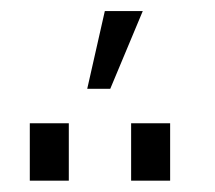

<svg xmlns="http://www.w3.org/2000/svg" viewBox="-20 -912 387 346"><path d="M137.2 -752 168.9 -892.1H237.3L178.7 -752ZM33.7 -586.4V-689.9H104V-586.4ZM216.3 -586.4V-689.9H286.6V-586.4Z"/></svg>

Font: HK Grotesk Medium Legacy
Style: Regular
Weight: 500
Designer: Alfredo Marco Pradil
Foundry: Hanken Design Co.
Version: Version 2.022;PS 002.022;hotconv 1.0.88;makeotf.lib2.5.64775